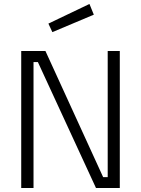

<svg xmlns="http://www.w3.org/2000/svg" viewBox="-20 -948 712 968"><path d="M244 -786 453 -874 431 -928 224 -829ZM149 0V-635H171L464 0H584V-691H523V-55H500L209 -691H87V0Z"/></svg>

Font: RazerF5 Light
Style: Regular
Weight: 300
Foundry: Razer Inc.
Version: Version 2